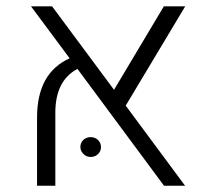

<svg xmlns="http://www.w3.org/2000/svg" viewBox="-20 -590 661 610"><path d="M78.6 0ZM379.4 -254.4 567.9 0H501L226.1 -371.1Q155.8 -334 155.8 -231.9V0H97.7V-215.8Q97.7 -287.1 123.3 -334Q148.9 -380.9 201.2 -404.8L78.6 -569.8H145.5L342.3 -304.7L500.5 -569.8H568.4ZM235.4 -122.6Q235.4 -136.2 244.6 -145.3Q253.9 -154.3 268.1 -154.3Q281.7 -154.3 291.3 -145.3Q300.8 -136.2 300.8 -122.6Q300.8 -109.4 291.3 -100.3Q281.7 -91.3 268.1 -91.3Q254.4 -91.3 244.9 -101.1Q235.4 -110.8 235.4 -122.6Z"/></svg>

Font: Heebo Light
Style: Regular
Weight: 300
Designer: Oded Ezer
Foundry: Meir Sadan
Version: Version 2.001; ttfautohint (v1.5.14-ce02) -l 8 -r 50 -G 200 